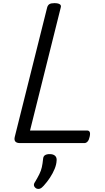

<svg xmlns="http://www.w3.org/2000/svg" viewBox="-20 -910 665 1221"><path d="M108 0Q64 0 74 -40L280 -863Q284 -877 294 -883.5Q304 -890 326 -890Q349 -890 360 -883Q371 -876 366 -861L171 -80H534Q546 -80 550.5 -70.5Q555 -61 550 -40Q546 -20 537 -10Q528 0 516 0ZM210 288Q198 280 196 269.5Q194 259 203 247Q219 220 230 198Q241 176 246 153.5Q251 131 254 101Q255 84 266 77Q277 70 296 70Q319 70 330.5 81Q342 92 340 111Q339 136 327.5 164Q316 192 298 219.5Q280 247 258 271Q246 285 234.5 289.5Q223 294 210 288Z"/></svg>

Font: Playwrite IS
Style: Regular
Weight: 400
Designer: Veronika Burian, José Scaglione
Foundry: TypeTogether
Version: Version 1.002